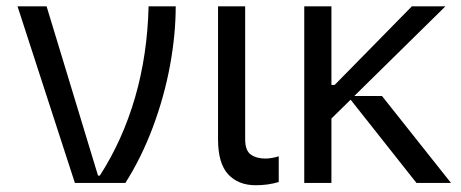

<svg xmlns="http://www.w3.org/2000/svg" viewBox="-20 -565 1425 593"><path d="M211.3 0 34.1 -545.5H123.9L282.7 -22.7H288.4Q359 -132.5 397.2 -264.2Q435.4 -396 438.9 -545.5H522.7Q522.7 -458.5 505 -362.2Q487.2 -266 452.1 -172.1Q416.9 -78.1 367.2 0Z M653.4 -545.5H737.2V-134.9Q737.2 -100.1 754.6 -87.7Q772 -75.3 799.7 -75.3Q809.7 -75.3 822.3 -77.6Q834.9 -79.9 840.9 -82.4V-2.8Q807.9 7.1 769.9 7.1Q715.9 7.1 684.7 -26.6Q653.4 -60.4 653.4 -134.9Z M1372.9 0H1266.3L1062.9 -257.1L1003.6 -198.9V0H919.7V-545.5H1003.6V-302.6H1013.5L1252.1 -545.5H1355.8L1074.2 -268.5H1159.8Z"/></svg>

Font: Riot Sans
Style: Regular
Weight: 400
Designer: Rasmus Andersson
Foundry: rsms
Version: Version 4.001